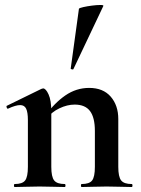

<svg xmlns="http://www.w3.org/2000/svg" viewBox="-20 -751 566 771"><path d="M308 0Q305 0 305 -6Q305 -12 308 -12Q339 -12 350 -26.5Q361 -41 361 -81V-225Q361 -279 341.5 -305Q322 -331 280 -331Q250 -331 218.5 -316Q187 -301 168 -275L163 -287Q198 -337 242 -367.5Q286 -398 338 -398Q394 -398 424.5 -363Q455 -328 455 -273V-81Q455 -41 466.5 -26.5Q478 -12 509 -12Q512 -12 512 -6Q512 0 509 0Q489 0 463 -1Q437 -2 408 -2Q380 -2 354 -1Q328 0 308 0ZM39 0Q36 0 36 -6Q36 -12 39 -12Q70 -12 81 -26.5Q92 -41 92 -81V-269Q92 -300 85 -314.5Q78 -329 61 -329Q52 -329 40 -325.5Q28 -322 13 -315Q9 -313 7 -319Q5 -325 7 -326L146 -394Q152 -396 153 -396Q164 -396 175 -372Q186 -348 186 -303V-81Q186 -41 197.5 -26.5Q209 -12 240 -12Q243 -12 243 -6Q243 0 240 0Q220 0 194 -1Q168 -2 139 -2Q111 -2 85 -1Q59 0 39 0ZM275 -474Q274 -471 268.5 -472.5Q263 -474 264 -476L297 -716Q299 -719 314.5 -722.5Q330 -726 349.5 -728.5Q369 -731 383 -731Q397 -731 395 -727Z"/></svg>

Font: Cormorant Infant Light
Style: Bold
Weight: 700
Version: Version 4.001